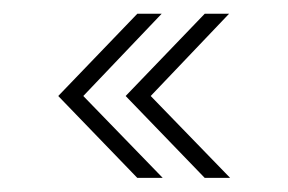

<svg xmlns="http://www.w3.org/2000/svg" viewBox="-20 -404 408 272"><path d="M270 -152 158 -268 270 -384.5H304.5L193.5 -268L306 -152ZM174.5 -152 62.5 -268 174.5 -384.5H209L98 -268L210.5 -152Z"/></svg>

Font: Imbue Light
Style: Regular
Weight: 300
Designer: Tyler Finck
Foundry: Etcetera Type Company
Version: Version 1.102